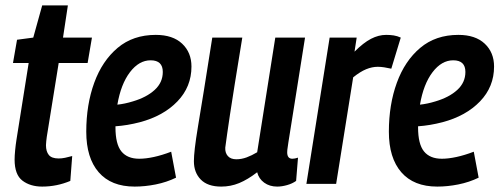

<svg xmlns="http://www.w3.org/2000/svg" viewBox="-20 -680 1847 710"><path d="M247 -103 240 -11Q190 10 136 10Q92 10 63 -12Q34 -34 34 -90Q34 -104 36 -124.5Q38 -145 41 -164L86 -447H28L43 -533L103 -541L136 -660H231L213 -541H320L304 -447H197L153 -174Q152 -165 151 -157.5Q150 -150 150 -143Q150 -120 160.5 -107Q171 -94 197 -94Q208 -94 220.5 -96.5Q233 -99 247 -103Z M631 -23Q596 -6 556 2Q516 10 478 10Q391 10 345 -43Q299 -96 299 -193Q299 -293 328.5 -374Q358 -455 415 -503Q472 -551 556 -551Q619 -551 653.5 -518.5Q688 -486 688 -434Q688 -359 636 -305Q584 -251 497 -228Q451 -216 407 -213V-209Q407 -147 429 -120Q451 -93 495 -93Q519 -93 549 -99.5Q579 -106 613 -119ZM537 -457Q494 -457 460.5 -413Q427 -369 414 -293Q442 -296 471 -305Q522 -320 552 -347.5Q582 -375 582 -414Q582 -457 537 -457Z M798 10Q748 10 722.5 -16Q697 -42 697 -84Q697 -102 700.5 -132.5Q704 -163 712.5 -214.5Q721 -266 734 -345.5Q747 -425 765 -541H876Q859 -437 848 -368.5Q837 -300 830.5 -256.5Q824 -213 820 -185Q816 -157 813 -134Q812 -115 822.5 -103Q833 -91 854 -91Q873 -91 892 -98Q911 -105 931 -117L998 -541H1108Q1089 -420 1076.5 -342.5Q1064 -265 1057 -220Q1050 -175 1046.5 -154Q1043 -133 1042.5 -126Q1042 -119 1042 -117Q1042 -93 1061 -93Q1070 -93 1082 -97L1075 -11Q1061 -1 1041.5 4.5Q1022 10 1005 10Q977 10 957 -4.5Q937 -19 931 -43Q896 -16 864.5 -3Q833 10 798 10Z M1299 -541 1291 -489Q1324 -522 1352 -536.5Q1380 -551 1408 -551Q1423 -551 1436 -549Q1449 -547 1462 -541L1427 -426Q1414 -429 1401 -431Q1388 -433 1377 -433Q1356 -433 1334 -424Q1312 -415 1286 -394L1223 0H1113L1199 -541Z M1750 -23Q1715 -6 1675 2Q1635 10 1597 10Q1510 10 1464 -43Q1418 -96 1418 -193Q1418 -293 1447.5 -374Q1477 -455 1534 -503Q1591 -551 1675 -551Q1738 -551 1772.5 -518.5Q1807 -486 1807 -434Q1807 -359 1755 -305Q1703 -251 1616 -228Q1570 -216 1526 -213V-209Q1526 -147 1548 -120Q1570 -93 1614 -93Q1638 -93 1668 -99.5Q1698 -106 1732 -119ZM1656 -457Q1613 -457 1579.5 -413Q1546 -369 1533 -293Q1561 -296 1590 -305Q1641 -320 1671 -347.5Q1701 -375 1701 -414Q1701 -457 1656 -457Z"/></svg>

Font: Georama SemiCondensed SemiBold
Style: Italic
Weight: 600
Width: 4
Italic angle: -9°
Designer: Jean-Baptiste Levee
Foundry: Production Type
Version: Version 1.000